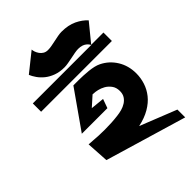

<svg xmlns="http://www.w3.org/2000/svg" viewBox="-257 -849 1036 1036"><g transform="rotate(-45 261.0 -331.5)"><path d="M266.6 -174.8Q284.2 -176.8 302.2 -181.6Q320.3 -186.5 335.9 -196.3Q351.6 -206.1 361.3 -221.2Q371.1 -236.3 371.1 -258.8Q371.1 -286.1 357.4 -304.2Q343.8 -322.3 326.2 -332Q308.6 -341.8 291 -345.7Q273.4 -349.6 265.6 -349.6L253.9 -350.6L198.2 -300.8L276.4 -293L257.8 -241.2H62.5L214.8 -458H234.4H256.8Q272.5 -458 291.5 -457Q310.5 -456.1 329.6 -454.1Q348.6 -452.1 365.7 -448.2Q382.8 -444.3 396.5 -437.5Q444.3 -414.1 472.7 -368.2Q501 -322.3 501 -263.7Q501 -228.5 490.2 -195.3Q479.5 -162.1 457 -133.8Q434.6 -105.5 397.9 -84Q361.3 -62.5 310.5 -51.8L519.5 31.2V90.8L55.7 -46.9L47.9 -174.8L76.2 -172.9Q96.7 -170.9 120.1 -169.9Q143.6 -168.9 167 -168.9Q220.7 -168.9 266.6 -174.8ZM437.5 -544.9H531.2V-480.5H-8.8V-543.9H437.5Q435.5 -547.9 431.2 -553.7Q426.8 -559.6 419.4 -565.4Q412.1 -571.3 400.4 -575.2Q388.7 -579.1 372.1 -579.1Q360.4 -579.1 344.7 -576.2Q329.1 -573.2 312.5 -569.8Q295.9 -566.4 279.3 -563.5Q262.7 -560.5 250 -560.5Q213.9 -560.5 186 -570.8Q158.2 -581.1 138.2 -597.2Q118.2 -613.3 105 -632.3Q91.8 -651.4 85 -668L192.4 -753.9Q192.4 -746.1 196.3 -734.9Q200.2 -723.6 207.5 -713.4Q214.8 -703.1 226.1 -696.3Q237.3 -689.5 252.9 -689.5Q266.6 -689.5 282.2 -692.4Q297.9 -695.3 314 -698.7Q330.1 -702.1 345.7 -705.1Q361.3 -708 374 -708Q425.8 -708 462.4 -690.4Q499 -672.9 521.5 -647.5L438.5 -545.9Z"/></g></svg>

Font: Shorif Bongobondhu ANSI V2
Style: Regular
Weight: 400
Designer: Shorif Uddin Shishir, Shorif art & Design, e-mail : shorifart@gmail.com, facebook : Shorif2001
Foundry: Lipighor Font Foundry
Version: Designed By Shorif Uddin Shishir | Build By Niladri Shekhar 